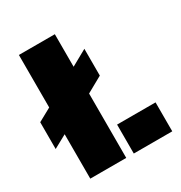

<svg xmlns="http://www.w3.org/2000/svg" viewBox="-171 -806 874 925"><g transform="rotate(-30 266.5 -344.0)"><path d="M265 -358V0H65V-247L-8 -207V-356L65 -396V-688H265V-507L353 -556V-407ZM521 -161V0H307V-161Z"/></g></svg>

Font: Saira Stencil
Style: Regular
Weight: 400
Designer: Hector Gatti with collaboration of the Omnibus-Type team
Foundry: Omnibus-Type
Version: Version 1.003